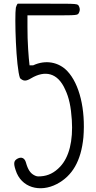

<svg xmlns="http://www.w3.org/2000/svg" viewBox="-20 -820 522 1039"><path d="M236.6 -800H75.7C71.7 -796.7 67.2 -783.5 65.8 -778.7C58.2 -731.7 66.5 -454.1 88.4 -396.9C107.5 -379.3 121.4 -380.1 148.7 -396.6C222.6 -440.3 292.5 -427.9 333.1 -334.6C353.4 -291.9 364 -242.9 368.7 -170.9C376 -57.6 354.1 30.2 305.6 81.8C274.8 114.6 240.5 131.7 200.8 134.1C181.4 135.2 178.6 134.8 166.1 128.7C144.3 117.9 131 97.8 120.3 59.3C113.7 35.4 96.3 27.2 75.3 38.2C54.6 49.1 52.1 63.2 64.5 100.2C94 196 196.7 223.4 287.7 175.8C371.1 132.1 418.9 51.6 431.4 -77.2C443.4 -227.7 410.2 -365.8 344.2 -435.4C297.7 -484.4 226.7 -497.7 159.8 -466.6H139.9C134.8 -508.5 128.2 -592.7 128.6 -674.6V-737H259.4C403.9 -737 400.3 -736.7 407.9 -752.5C413 -763.2 413 -773.8 407.9 -784.5C400.3 -800.5 406.1 -800 236.6 -800Z"/></svg>

Font: DIARIO_DE_ANDY
Style: Regular
Weight: 400
Version: Version 001.000